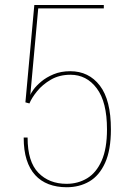

<svg xmlns="http://www.w3.org/2000/svg" viewBox="-20 -758 562 786"><path d="M405 -723.5H136.5L104 -368.5Q105.5 -375 116.8 -390.8Q128 -406.5 148.8 -424Q169.5 -441.5 199.5 -454Q229.5 -466.5 267.5 -466.5Q343.5 -466.5 388.8 -407.5Q434 -348.5 434 -228.5Q434 -143.5 410.2 -91.2Q386.5 -39 345.8 -15.2Q305 8.5 253 8.5Q212 8.5 179.2 -4Q146.5 -16.5 123.8 -41.5Q101 -66.5 89 -104.5Q77 -142.5 77 -194Q77 -194.5 77 -194.5Q77 -194.5 77 -195H93Q93 -194.5 93 -194.5Q93 -194.5 93 -194Q93 -96 137 -50.8Q181 -5.5 252.5 -5.5Q299 -5.5 336.5 -28Q374 -50.5 396 -99.8Q418 -149 418 -228.5Q418 -340.5 376.2 -396.2Q334.5 -452 268.5 -452Q223 -452 188.5 -432Q154 -412 131.8 -384.5Q109.5 -357 100.5 -334.5L84 -339L120.5 -737.5H405Z"/></svg>

Font: Epilogue Thin
Style: Regular
Weight: 250
Designer: Tyler Finck
Foundry: Etcetera Type Co
Version: Version 2.111